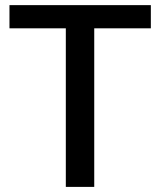

<svg xmlns="http://www.w3.org/2000/svg" viewBox="-20 -732 628 752"><path d="M349.1 0H237.8V-621.1H17.1V-711.9H570.8V-621.1H349.1Z"/></svg>

Font: Creato Display Medium
Style: Regular
Weight: 500
Version: Version 1.000